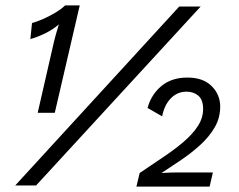

<svg xmlns="http://www.w3.org/2000/svg" viewBox="-20 -684 881 708"><path d="M119 -268 179 -530Q182 -543 186 -557Q190 -571 193.5 -582Q197 -593 197 -594Q175 -575 146.5 -561Q118 -547 92 -540L98 -599Q116 -604 139 -614Q162 -624 184.5 -637.5Q207 -651 220 -664H274L182 -268ZM36 0 641 -660H720L113 0ZM483 4 495 -46Q539 -76 581 -104Q623 -132 656.5 -160.5Q690 -189 709.5 -219Q729 -249 729 -282Q729 -316 711.5 -331Q694 -346 668 -346Q634 -346 610 -321.5Q586 -297 578 -255L524 -286Q538 -336 575.5 -367Q613 -398 671 -398Q729 -398 760.5 -366.5Q792 -335 792 -291Q792 -249 771.5 -214Q751 -179 718.5 -149.5Q686 -120 648.5 -94.5Q611 -69 577 -47V-46Q588 -47 603.5 -47.5Q619 -48 627 -48H765L753 4Z"/></svg>

Font: Kantumruy Pro
Style: Italic
Weight: 400
Italic angle: -13°
Designer: Sovichet Tep
Foundry: Sovichet Tep
Version: Version 1.002